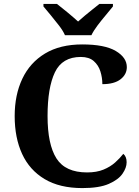

<svg xmlns="http://www.w3.org/2000/svg" viewBox="-20 -951 708 981"><path d="M401 10Q285 10 208 -36Q131 -82 93 -164.5Q55 -247 55 -358Q55 -466 94 -548.5Q133 -631 210 -677.5Q287 -724 400 -724Q515 -724 571.5 -690.5Q628 -657 628 -608Q628 -571 596 -546Q564 -521 503 -521Q503 -554 493 -586Q483 -618 459 -639Q435 -660 393 -660Q298 -660 260.5 -581.5Q223 -503 223 -358Q223 -213 268.5 -141.5Q314 -70 425 -70Q474 -70 509 -84.5Q544 -99 568.5 -121Q593 -143 610 -165Q627 -151 627 -122Q627 -94 606 -63.5Q585 -33 536 -11.5Q487 10 401 10ZM312 -771Q302 -794 281.5 -820.5Q261 -847 239.5 -873Q218 -899 202 -918V-931H271Q292 -915 324.5 -888Q357 -861 379 -841Q394 -855 414 -871.5Q434 -888 454 -904Q474 -920 488 -931H557V-918Q542 -899 520 -873Q498 -847 478 -820.5Q458 -794 447 -771Z"/></svg>

Font: Noto Serif Toto
Style: Bold
Weight: 700
Designer: Monotype Design Team
Foundry: Monotype Imaging Inc.
Version: Version 2.001; ttfautohint (v1.8.4.7-5d5b)